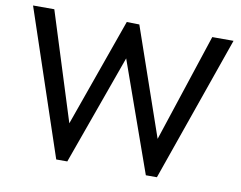

<svg xmlns="http://www.w3.org/2000/svg" viewBox="-73 -752 1068 851"><g transform="rotate(10 461.0 -327.0)"><path d="M229.5 0 9.8 -654.3H105.5L258.8 -168L431.6 -654.3L488.3 -653.3L656.2 -168L816.4 -654.3H912.1L682.6 0H632.8L457 -495.1L279.3 0Z"/></g></svg>

Font: Sen
Style: Regular
Weight: 400
Designer: Kosal Sen, Philatype
Foundry: Philatype
Version: Version 2.000;gftools[0.9.31]